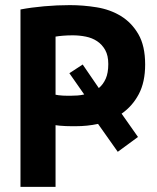

<svg xmlns="http://www.w3.org/2000/svg" viewBox="-20 -730 612 750"><path d="M60 -693Q102 -701 152.5 -705.5Q203 -710 253 -710Q305 -710 357.5 -701.5Q410 -693 452 -667.5Q494 -642 520.5 -596.5Q547 -551 547 -478Q547 -409 522 -362Q497 -315 455 -286L519 -195L440 -137L363 -246Q321 -237 276 -237Q271 -237 260 -237Q249 -237 237 -237.5Q225 -238 213.5 -239Q202 -240 197 -241V0H60ZM303 -478 366 -386Q383 -400 393 -422.5Q403 -445 403 -480Q403 -513 391 -534.5Q379 -556 359.5 -569Q340 -582 315 -587Q290 -592 264 -592Q244 -592 226 -590.5Q208 -589 197 -587V-360Q201 -359 209 -358Q217 -357 226 -356.5Q235 -356 243.5 -356Q252 -356 256 -356Q270 -356 283 -357Q296 -358 309 -361L251 -444Z"/></svg>

Font: PT Sans
Style: Bold
Weight: 700
Version: Version 2.003W OFL; ttfautohint (v1.6)